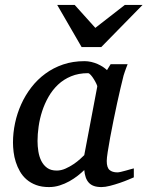

<svg xmlns="http://www.w3.org/2000/svg" viewBox="-20 -740 593 772"><path d="M371.1 -392.1Q371.6 -394.5 367.4 -403.3Q363.3 -412.1 357.4 -421.6Q351.6 -431.2 345 -438.5Q338.4 -445.8 334 -445.8Q295.9 -445.8 265.9 -433.3Q235.8 -420.9 213.4 -399.7Q190.9 -378.4 175 -350.6Q159.2 -322.8 149.4 -292.5Q139.6 -262.2 135.3 -231.4Q130.9 -200.7 130.9 -172.9Q130.9 -151.9 134.3 -130.9Q137.7 -109.9 146.2 -92.8Q154.8 -75.7 169.7 -64.9Q184.6 -54.2 208 -54.2Q225.6 -54.2 243.2 -62Q260.7 -69.8 275.9 -80.1Q291 -90.3 302.2 -100.6Q313.5 -110.8 318.8 -116.2ZM518.1 -26.9Q512.2 -24.4 496.6 -17.8Q481 -11.2 461.7 -4.6Q442.4 2 422.6 7.1Q402.8 12.2 388.2 12.2Q370.1 12.2 357.7 7.8Q345.2 3.4 337.2 -5.4Q329.1 -14.2 324.7 -26.9Q320.3 -39.6 318.8 -56.2Q307.6 -45.4 292.5 -33.4Q277.3 -21.5 259 -11.2Q240.7 -1 220 5.6Q199.2 12.2 176.8 12.2Q147.5 12.2 125.2 3.9Q103 -4.4 86.9 -18.3Q70.8 -32.2 60.3 -50.5Q49.8 -68.8 43.5 -88.6Q37.1 -108.4 34.7 -128.7Q32.2 -148.9 32.2 -167Q32.2 -205.6 40.5 -244.9Q48.8 -284.2 65.2 -320.6Q81.5 -356.9 106 -388.7Q130.4 -420.4 162.4 -443.8Q194.3 -467.3 233.6 -480.7Q272.9 -494.1 319.8 -494.1Q333.5 -494.1 346.9 -491Q360.4 -487.8 372.1 -482.7Q383.8 -477.5 393.6 -471.2Q403.3 -464.8 410.2 -458L424.8 -481.9H493.2Q490.7 -476.1 487.8 -468Q484.9 -460 481.9 -451.7Q479 -443.4 476.8 -436Q474.6 -428.7 474.1 -424.8Q470.7 -411.6 464.4 -385Q458 -358.4 450.9 -325.2Q443.8 -292 436.3 -255.6Q428.7 -219.2 422.9 -186.8Q417 -154.3 413.1 -129.2Q409.2 -104 409.2 -92.8Q409.2 -66.4 420.4 -56.6Q431.6 -46.9 452.1 -46.9Q457 -46.9 466.6 -49.1Q476.1 -51.3 486.3 -54.2Q496.6 -57.1 505.4 -59.6Q514.2 -62 518.1 -63ZM387.2 -550.8H308.1L210 -720.2H280.3L363.3 -627.9L481.9 -720.2H553.2Z"/></svg>

Font: Charis SIL Am
Style: Italic
Weight: 400
Italic angle: -11°
Foundry: SIL International
Version: Version 5.000